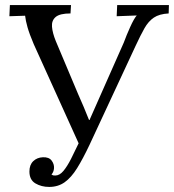

<svg xmlns="http://www.w3.org/2000/svg" viewBox="-20 -720 686 757"><path d="M174 17Q143 17 119.5 3Q96 -11 96 -44Q96 -70 111 -84.5Q126 -99 149 -100Q173 -101 183.5 -87Q194 -73 193 -57Q192 -42 183 -32Q186 -30 188.5 -29Q191 -28 198 -28Q215 -28 230 -46Q245 -64 260 -93.5Q275 -123 290 -155L113 -546Q96 -586 88.5 -612.5Q81 -639 79 -658L17 -656L19 -700H260L258 -667Q216 -667 199.5 -653Q183 -639 185 -614.5Q187 -590 200 -558L288 -349Q299 -324 310 -298.5Q321 -273 331 -247H333L468 -552Q479 -582 493.5 -614Q508 -646 519 -659L440 -656L442 -700H646L645 -667Q608 -665 586.5 -650.5Q565 -636 549.5 -608.5Q534 -581 515 -540L333 -149Q307 -94 284 -57Q261 -20 235 -1.5Q209 17 174 17Z"/></svg>

Font: Lora Italic
Style: Italic
Weight: 400
Italic angle: -3°
Designer: Olga Karpushina, Alexei Vanyashin (Cyrillic)
Foundry: Cyreal
Version: Version 2.210; ttfautohint (v1.8.1.43-b0c9)